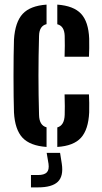

<svg xmlns="http://www.w3.org/2000/svg" viewBox="-20 -628 440 831"><path d="M40.5 -141.5Q39.5 -170 39 -211.2Q38.5 -252.5 38.5 -298Q38.5 -343.5 39 -385.2Q39.5 -427 40.5 -457Q45.5 -532.5 78 -567.8Q110.5 -603 181.5 -608V-523.5Q150 -516 149 -473Q146.5 -383.5 146.5 -301Q146.5 -218.5 149 -130.5Q150 -85 181.5 -77V8Q110 3 77.2 -32.2Q44.5 -67.5 40.5 -141.5ZM259.5 -382.5Q260.5 -401.5 260.5 -430Q260.5 -458.5 260 -473Q258.5 -515.5 228 -523V-608Q298.5 -603 330.8 -568.5Q363 -534 366 -461Q366.5 -443 366.2 -419.8Q366 -396.5 365 -382.5ZM228 8V-76.5Q258.5 -85 260 -130.5Q260.5 -146 260.5 -168.8Q260.5 -191.5 259.5 -219.5H365Q366 -205.5 366.2 -182.5Q366.5 -159.5 366 -141.5Q362.5 -67 330.5 -31.8Q298.5 3.5 228 8ZM114 183V129.5H144.5Q171.5 129.5 182.5 118.2Q193.5 107 190 81L182 33.5H240L247.5 81Q255.5 134.5 230.2 158.8Q205 183 144.5 183Z"/></svg>

Font: Big Shoulders Stencil Display
Style: Bold
Weight: 700
Designer: Patric King
Foundry: XO Type Co
Version: Version 1.000